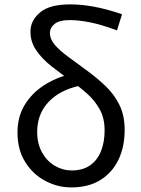

<svg xmlns="http://www.w3.org/2000/svg" viewBox="-20 -829 634 863"><path d="M300.4 13.4Q239 13.4 183.5 -16Q128 -45.3 93.3 -100.8Q58.6 -156.2 58.6 -233.4Q58.6 -303.8 90.6 -356.7Q122.5 -409.5 175.9 -444.5Q229.4 -479.4 293.8 -495L337.8 -443.5Q248.5 -424.4 197.8 -370.3Q147.1 -316.2 147.1 -236Q147.1 -182.9 169.1 -143.7Q191 -104.5 226.6 -83.7Q262.2 -62.9 302.4 -62.9Q351.7 -62.9 384.5 -85.7Q417.3 -108.4 433.7 -148.9Q450.2 -189.4 450.2 -243.6Q450.2 -296.6 429.1 -335.9Q407.9 -375.2 373.2 -406.6Q338.4 -438 297.6 -466.6Q253.7 -498.1 212 -530.7Q170.3 -563.3 143.6 -601.6Q116.9 -639.8 116.9 -687.2Q116.9 -736.7 159.9 -773Q202.8 -809.3 295.4 -809.3Q346.4 -809.3 403.7 -798.7Q461.1 -788 528.5 -765L505.9 -692.5Q436.9 -718 385.4 -728.4Q333.9 -738.7 294.1 -738.7Q246.6 -738.7 225.5 -721.5Q204.4 -704.2 204.4 -681.8Q204.4 -652.5 226.9 -626.7Q249.4 -600.9 286.4 -573.8Q323.3 -546.8 367.1 -514.6Q413.8 -480.6 453.3 -443.3Q492.7 -406 516.5 -358.1Q540.3 -310.3 540.3 -245Q540.3 -168.1 511.8 -109.8Q483.4 -51.6 430 -19.1Q376.7 13.4 300.4 13.4Z"/></svg>

Font: Noto Sans SC Thin
Style: Regular
Weight: 100
Designer: Ryoko NISHIZUKA 西塚涼子 (kana, bopomofo & ideographs); Paul D. Hunt (Latin, Greek & Cyrillic); Sandoll Communications 산돌커뮤니
Foundry: Adobe
Version: Version 2.004-H2;hotconv 1.0.118;makeotfexe 2.5.65603